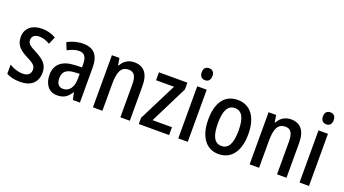

<svg xmlns="http://www.w3.org/2000/svg" viewBox="-57 -1302 3353 1869"><g transform="rotate(20 1619.5 -367.5)"><path d="M356 -150C356 -234 306 -273 230 -314C155 -352 132 -370 132 -408C132 -445 160 -469 208 -469C247 -469 284 -455 318 -435L351 -512C307 -537 261 -550 207 -550C105 -550 37 -495 37 -405C37 -320 84 -280 162 -240C238 -203 258 -181 258 -144C258 -100 230 -74 175 -74C126 -74 73 -93 37 -117V-21C74 -2 120 10 179 10C290 10 356 -46 356 -150Z M634 -550C573 -550 517 -534 471 -507L501 -434C543 -456 582 -470 620 -470C673 -470 699 -437 699 -360V-329L627 -326C496 -321 426 -262 426 -153C426 -60 474 10 562 10C630 10 670 -17 705 -74H708L724 0H797V-363C797 -486 746 -550 634 -550ZM646 -259 699 -262V-210C699 -120 657 -69 596 -69C553 -69 527 -96 527 -155C527 -220 562 -255 646 -259Z M1162 -550C1105 -550 1055 -521 1028 -468H1022L1010 -540H932V0H1030V-274C1030 -405 1058 -464 1137 -464C1193 -464 1216 -422 1216 -339V0H1314V-360C1314 -489 1260 -550 1162 -550Z M1721 0V-81H1520L1714 -470V-540H1419V-458H1605L1407 -64V0Z M1866 -745C1831 -745 1810 -725 1810 -683C1810 -642 1832 -621 1866 -621C1900 -621 1921 -642 1921 -683C1921 -724 1901 -745 1866 -745ZM1914 -540H1816V0H1914Z M2443 -271C2443 -452 2362 -550 2235 -550C2097 -550 2027 -446 2027 -271C2027 -102 2102 10 2233 10C2373 10 2443 -103 2443 -271ZM2128 -270C2128 -399 2160 -466 2235 -466C2309 -466 2342 -399 2342 -271C2342 -142 2309 -74 2235 -74C2160 -74 2128 -143 2128 -270Z M2785 -550C2728 -550 2678 -521 2651 -468H2645L2633 -540H2555V0H2653V-274C2653 -405 2681 -464 2760 -464C2816 -464 2839 -422 2839 -339V0H2937V-360C2937 -489 2883 -550 2785 -550Z M3122 -745C3087 -745 3066 -725 3066 -683C3066 -642 3088 -621 3122 -621C3156 -621 3177 -642 3177 -683C3177 -724 3157 -745 3122 -745ZM3170 -540H3072V0H3170Z"/></g></svg>

Font: Noto Sans Arabic Cond Med
Style: Regular
Weight: 500
Width: 3
Designer: Monotype Design Team, Nadine Chahine, Nizar Qandah and Khaled Hosny
Foundry: Monotype Imaging Inc.
Version: Version 2.012